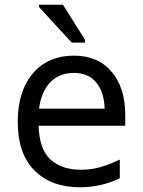

<svg xmlns="http://www.w3.org/2000/svg" viewBox="-20 -781 603 811"><path d="M318 10Q196 10 125.5 -61Q55 -132 55 -265Q55 -353 84 -416Q113 -479 166.5 -512.5Q220 -546 292 -546Q394 -546 451.5 -478Q509 -410 509 -296V-250H143Q146 -150 193.5 -107Q241 -64 322 -64Q365 -64 405 -75.5Q445 -87 486 -107V-28Q444 -8 402 1Q360 10 318 10ZM422 -322Q420 -391 387 -432Q354 -473 292 -473Q230 -473 192 -433Q154 -393 145 -322ZM283 -601 145 -751V-761H246L339 -613V-601Z"/></svg>

Font: Noto Sans Mono SemiCondensed
Style: Regular
Weight: 400
Width: 4
Designer: Monotype Design Team
Foundry: Monotype Imaging Inc.
Version: Version 2.014